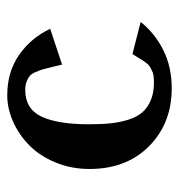

<svg xmlns="http://www.w3.org/2000/svg" viewBox="-2 -488 500 537"><g transform="rotate(-90 248.5 -220.0)"><path d="M43.9 0ZM335.9 -296.9Q333.5 -306.6 329.1 -325Q324.7 -343.3 322.5 -350.8Q320.3 -358.4 315.2 -370.4Q310.1 -382.3 304.2 -387.2Q298.3 -392.1 288.6 -396Q278.8 -399.9 265.1 -399.9Q211.9 -399.9 190.4 -354.5Q168.9 -309.1 168.9 -220.2Q168.9 -185.1 171.9 -158.9Q174.8 -132.8 182.4 -109.6Q189.9 -86.4 202.9 -71.8Q215.8 -57.1 236.6 -48.6Q257.3 -40 285.2 -40Q295.9 -40 304.2 -41Q312.5 -42 319.3 -45.7Q326.2 -49.3 330.6 -51.8Q335 -54.2 340.3 -61.3Q345.7 -68.4 347.9 -71.8Q350.1 -75.2 356.2 -85.4Q362.3 -95.7 365.2 -100.1L455.1 -77.1Q423.3 -37.1 376.2 -13.7Q329.1 9.8 270 9.8Q171.4 9.8 107.7 -53.5Q43.9 -116.7 43.9 -220.2Q43.9 -271 62 -314.9Q80.1 -358.9 109.4 -387.9Q138.7 -417 175.5 -433.6Q212.4 -450.2 250 -450.2Q315.4 -450.2 362.8 -417.2Q410.2 -384.3 436 -330.1Z"/></g></svg>

Font: Pfennig
Style: Bold
Weight: 700
Version: Version 20120410 ; ttfautohint (v0.8)